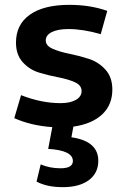

<svg xmlns="http://www.w3.org/2000/svg" viewBox="-20 -516 519 793"><path d="M239 257Q174 257 131 234L148 163Q185 179 230 179Q281 179 281 149Q281 105 179 99L196 9Q108 3 39 -28L67 -123Q151 -90 230 -90Q270 -90 293.5 -103.5Q317 -117 317 -140Q317 -164 289 -176.5Q261 -189 221.5 -196.5Q182 -204 142 -216Q102 -228 74 -259Q46 -290 46 -340Q46 -415 103.5 -455.5Q161 -496 266 -496Q353 -496 423 -471L396 -375Q323 -396 263 -396Q219 -396 194 -383.5Q169 -371 169 -349Q169 -327 197.5 -314.5Q226 -302 266 -294Q306 -286 346.5 -273Q387 -260 415.5 -228.5Q444 -197 444 -146Q444 -83 402 -43.5Q360 -4 283 7L275 51Q386 67 386 148Q386 199 347 228Q308 257 239 257Z"/></svg>

Font: Cantarell
Style: Bold
Weight: 700
Designer: Dave Crossland, Nikolaus Waxweiler, Florian Fecher, Jacques Le Bailly, Eben Sorkin, Alexei Vanyashin, Alexios Zavras, Em
Version: Version 0.303